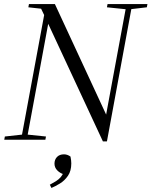

<svg xmlns="http://www.w3.org/2000/svg" viewBox="-20 -690 748 948"><path d="M1 0 4 -16 95 -26H110L207 -16L204 0ZM84 0 206 -659H234L173 -329L112 0ZM508 -654 511 -670H708L705 -654L620 -644H605ZM523 -105 499 -97 542 -330 605 -670H633L508 8H488L208 -594L206 -599L183 -647L120 -654L123 -670H251L513 -105ZM332 117Q332 154 315.5 178Q299 202 276 216Q253 230 234 238L226 222Q243 213 256.5 204.5Q270 196 279.5 185Q289 174 294 160L296 171Q276 165 262.5 151Q249 137 249 118Q249 98 261.5 85Q274 72 296 72Q305 72 313 75Q321 78 328 83Q330 93 331 101Q332 109 332 117Z"/></svg>

Font: Source Serif 4 60pt
Style: Italic
Weight: 400
Italic angle: -12°
Version: Version 4.004;hotconv 1.0.116;makeotfexe 2.5.65601